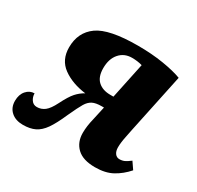

<svg xmlns="http://www.w3.org/2000/svg" viewBox="-125 -687 860 840"><g transform="rotate(30 304.5 -267.5)"><path d="M327 -94Q327 -128 337 -168L352 -236H341Q311 -236 294.5 -227.5Q278 -219 266 -199Q254 -179 231 -129Q207 -74 187 -45.5Q167 -17 142.5 -5Q118 7 82 7Q45 7 22.5 -13Q0 -33 0 -67Q0 -99 17 -118.5Q34 -138 58 -138Q58 -120 68 -105.5Q78 -91 96 -91Q118 -91 135.5 -104.5Q153 -118 171 -154Q193 -198 210.5 -217.5Q228 -237 250 -249Q180 -258 134 -291.5Q88 -325 88 -388Q88 -464 144.5 -504.5Q201 -545 346 -545Q416 -545 474.5 -535.5Q533 -526 570 -512L507 -213Q506 -206 499 -173Q492 -140 492 -116Q492 -97 500.5 -85.5Q509 -74 523 -74Q537 -74 548 -79Q559 -84 576 -97L600 -62Q571 -29 535.5 -9.5Q500 10 448 10Q387 10 357 -18.5Q327 -47 327 -94ZM364 -298 402 -479Q378 -486 350 -486Q311 -486 287 -458.5Q263 -431 263 -384Q263 -340 286 -319Q309 -298 348 -298Z"/></g></svg>

Font: Noto Serif NarrowExtraBold
Style: Italic
Weight: 800
Width: 4
Italic angle: -12°
Designer: Monotype Design Team
Foundry: Monotype Imaging Inc.
Version: Version 1.001